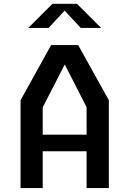

<svg xmlns="http://www.w3.org/2000/svg" viewBox="-20 -960 660 980"><path d="M85 0H198V-188H422V0H535.5V-448.5L379 -730H241L85 -448.5ZM124.5 -817.5H228L310 -905.5L392 -817.5H496L373 -940.5H247.5ZM198 -272.5V-412L310.5 -631L422 -413V-272.5Z"/></svg>

Font: Monaspace Krypton Medium
Style: Regular
Weight: 500
Designer: Riley Cran & the Lettermatic Team
Foundry: Lettermatic
Version: Version 1.101 (Monaspace Krypton)